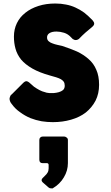

<svg xmlns="http://www.w3.org/2000/svg" viewBox="-20 -668 619 1070"><path d="M155.3 -197.3Q168.9 -183.6 184.6 -174.8Q200.2 -165 214.8 -159.2Q228.5 -154.3 240.2 -151.4Q251 -149.4 254.9 -149.4Q264.6 -149.4 279.3 -149.4Q293.9 -150.4 307.6 -154.3Q321.3 -158.2 331.1 -166Q340.8 -174.8 340.8 -190.4Q340.8 -204.1 335 -212.9Q329.1 -220.7 319.3 -226.6Q308.6 -232.4 293 -237.3Q278.3 -241.2 258.8 -247.1Q199.2 -263.7 160.2 -286.1Q121.1 -308.6 97.7 -335.9Q75.2 -364.3 66.4 -396.5Q57.6 -427.7 57.6 -463.9Q57.6 -504.9 74.2 -539.1Q90.8 -573.2 121.1 -596.7Q151.4 -621.1 194.3 -634.8Q236.3 -648.4 288.1 -648.4Q320.3 -648.4 347.7 -642.6Q375 -637.7 400.4 -626Q424.8 -615.2 449.2 -597.7Q472.7 -579.1 496.1 -554.7Q504.9 -544.9 504.9 -536.1Q504.9 -527.3 493.2 -517.6Q473.6 -502 456.1 -486.3Q438.5 -470.7 419.9 -451.2Q413.1 -446.3 407.2 -445.3Q401.4 -444.3 396.5 -445.3Q390.6 -447.3 385.7 -450.2Q380.9 -454.1 377 -459Q359.4 -478.5 336.9 -485.4Q314.5 -492.2 294.9 -492.2Q269.5 -492.2 255.9 -483.4Q241.2 -474.6 242.2 -457Q243.2 -444.3 252 -437.5Q260.7 -429.7 273.4 -425.8Q286.1 -420.9 299.8 -418Q314.5 -415 326.2 -412.1Q371.1 -397.5 409.2 -380.9Q446.3 -363.3 473.6 -338.9Q502 -314.5 516.6 -279.3Q532.2 -245.1 532.2 -195.3Q532.2 -146.5 512.7 -107.4Q492.2 -68.4 458 -41Q423.8 -14.6 376 -1Q329.1 12.7 274.4 12.7Q243.2 12.7 211.9 7.8Q179.7 2 149.4 -9.8Q119.1 -22.5 92.8 -42Q65.4 -60.5 44.9 -88.9Q39.1 -95.7 36.1 -103.5Q33.2 -111.3 33.2 -118.2Q34.2 -126 37.1 -131.8Q39.1 -138.7 45.9 -142.6Q67.4 -164.1 110.4 -207Q122.1 -217.8 130.9 -214.8Q140.6 -211.9 155.3 -197.3ZM199.2 112.3Q199.2 103.5 204.1 98.6Q210 92.8 218.8 92.8Q258.8 92.8 336.9 92.8Q344.7 92.8 351.6 98.6Q358.4 103.5 358.4 112.3Q358.4 155.3 358.4 241.2Q358.4 283.2 335.9 320.3Q314.5 357.4 273.4 381.8Q273.4 381.8 267.6 381.8Q260.7 381.8 257.8 380.9Q253.9 378.9 251 377Q241.2 368.2 220.7 350.6Q215.8 346.7 213.9 342.8Q211.9 339.8 211.9 335.9Q211.9 329.1 217.8 324.2Q223.6 318.4 231.4 310.5Q239.3 303.7 245.1 293.9Q251 284.2 251 270.5Q251 263.7 251 251Q251 243.2 243.2 241.2Q234.4 241.2 217.8 241.2Q199.2 241.2 199.2 221.7Q199.2 185.5 199.2 112.3Z"/></svg>

Font: Cocogoose
Style: Regular
Weight: 400
Designer: Cosimo Lorenzo Pancini
Version: Version 1.000